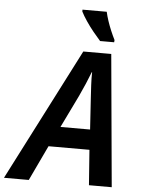

<svg xmlns="http://www.w3.org/2000/svg" viewBox="-117 -986 759 1033"><g transform="rotate(5 262.0 -469.0)"><path d="M-56 0 310 -714H461L526 0H403L389 -190H168L78 0ZM223 -299H383L372 -470Q370 -502 368 -538.5Q366 -575 367 -607H365Q353 -576 339 -543Q325 -510 308 -474ZM395 -778Q377 -798 355.5 -824.5Q334 -851 315.5 -878.5Q297 -906 286 -928V-938H417Q422 -915 430.5 -889.5Q439 -864 449.5 -839Q460 -814 472 -790L471 -778Z"/></g></svg>

Font: Noto Sans Display SemiBold
Style: Italic
Weight: 600
Italic angle: -12°
Designer: Monotype Design Team
Foundry: Monotype Imaging Inc.
Version: Version 2.003